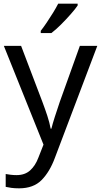

<svg xmlns="http://www.w3.org/2000/svg" viewBox="-20 -786 550 1046"><path d="M1 -536H95L211 -231Q226 -191 238 -154.5Q250 -118 256 -85H260Q266 -110 279 -150.5Q292 -191 306 -232L415 -536H510L279 74Q251 150 206.5 195Q162 240 84 240Q60 240 42 237.5Q24 235 11 232V162Q22 164 37.5 166Q53 168 70 168Q116 168 144.5 142Q173 116 189 73L217 2ZM403 -756Q391 -738 366 -709.5Q341 -681 312.5 -652.5Q284 -624 260 -606H202V-618Q217 -637 234.5 -663Q252 -689 269 -716.5Q286 -744 297 -766H403Z"/></svg>

Font: Noto Sans Hatran
Style: Regular
Weight: 400
Designer: Monotype Design Team
Foundry: Monotype Imaging Inc.
Version: Version 2.001; ttfautohint (v1.8.4.7-5d5b)